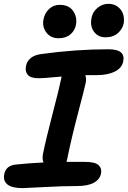

<svg xmlns="http://www.w3.org/2000/svg" viewBox="-23 -948 661 994"><path d="M522.9 -754.9Q484.4 -754.9 463.1 -784.4Q441.9 -814 451.2 -856.9Q457 -887.2 482.2 -907.7Q507.3 -928.2 538.1 -928.2Q567.4 -928.2 587.6 -912.4Q607.9 -896.5 614.7 -873.5Q621.6 -850.6 617.2 -826.2Q611.3 -797.9 587.2 -776.4Q563 -754.9 522.9 -754.9ZM279.8 -750Q239.7 -750 217.3 -779.3Q194.8 -808.6 202.1 -848.1Q209 -881.3 231.7 -902.1Q254.4 -922.9 286.1 -922.9Q334 -922.9 356 -890.6Q377.9 -858.4 370.1 -818.8Q364.3 -789.6 341.3 -769.8Q318.4 -750 279.8 -750ZM94.2 25.9Q38.1 25.9 15.1 6.6Q-7.8 -12.7 -1 -45.9Q7.3 -90.8 59.1 -96.2Q129.9 -103.5 202.1 -106.9Q194.8 -125.5 199.2 -149.9Q214.8 -227.1 249.3 -359.1Q283.7 -491.2 293 -537.1Q294.4 -545.9 295.9 -551.8Q277.8 -550.3 251.7 -547.9Q225.6 -545.4 208.3 -544.2Q190.9 -543 175.8 -543Q136.2 -543 120.8 -560.5Q105.5 -578.1 111.8 -606.9Q116.2 -631.3 136.2 -647.5Q156.2 -663.6 189 -668Q369.6 -692.9 537.1 -692.9Q584.5 -692.9 602.8 -677Q621.1 -661.1 615.2 -630.9Q608.4 -595.7 571.3 -577.4Q534.2 -559.1 479 -559.1H418.9Q424.8 -540 420.9 -520Q416.5 -497.6 381.1 -362.8Q345.7 -228 325.2 -126Q323.7 -117.2 320.8 -109.9H417Q469.2 -109.9 487.3 -93Q505.4 -76.2 500 -49.8Q494.1 -19.5 463.1 -2.2Q432.1 15.1 377 15.1Q302.2 15.1 204.8 20.5Q107.4 25.9 94.2 25.9Z"/></svg>

Font: Shantell Sans Bouncy
Style: Italic
Weight: 600
Italic angle: -11.31°
Designer: Stephen Nixon, Anya Danilova, Shantell Martin
Foundry: Arrow Type
Version: Version 1.006;[9816181b4]